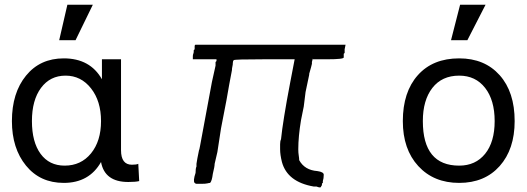

<svg xmlns="http://www.w3.org/2000/svg" viewBox="-20 -782 2263 825"><path d="M257.8 -70.3Q328.1 -70.3 371.1 -123Q414.1 -175.8 414.1 -261.7Q414.1 -347.7 371.1 -402.3Q328.1 -457 261.7 -457Q195.3 -457 156.2 -404.3Q117.2 -351.6 117.2 -261.7Q117.2 -171.9 154.3 -121.1Q191.4 -70.3 257.8 -70.3ZM253.9 3.9Q152.3 3.9 91.8 -70.3Q31.2 -144.5 31.2 -261.7Q31.2 -382.8 91.8 -457Q152.3 -531.2 253.9 -531.2Q367.2 -531.2 418 -441.4V-527.3H500V-136.7Q500 -74.2 546.9 -74.2Q566.4 -74.2 574.2 -78.1L578.1 -3.9Q562.5 0 531.2 0Q429.7 0 414.1 -85.9Q363.3 3.9 253.9 3.9ZM269.5 -761.7H378.9L304.7 -609.4H234.4Z M1464.8 -589.8 1460.9 -570.3V-554.7L1457 -550.8V-543V-539.1V-535.2Q1457 -527.3 1386.7 -527.3H1324.2V-531.2L1320.3 -515.6V-511.7V-507.8L1316.4 -492.2L1308.6 -464.8V-460.9L1293 -386.7L1289.1 -355.5L1285.2 -324.2L1273.4 -265.6Q1261.7 -195.3 1261.7 -140.6Q1261.7 -125 1263.7 -113.3Q1265.6 -101.6 1265.6 -93.8Q1289.1 -50.8 1343.8 -46.9Q1371.1 -43 1371.1 -31.2Q1371.1 -15.6 1367.2 -3.9V3.9Q1363.3 3.9 1363.3 11.7Q1363.3 15.6 1359.4 19.5Q1359.4 27.3 1339.8 19.5H1328.1Q1214.8 0 1191.4 -85.9Q1183.6 -117.2 1183.6 -140.6Q1183.6 -148.4 1183.6 -162.1Q1183.6 -175.8 1187.5 -183.6Q1191.4 -222.7 1201.2 -283.2Q1210.9 -343.8 1226.6 -425.8L1246.1 -527.3H1250H1117.2Q984.4 -527.3 984.4 -523.4Q980.5 -519.5 980.5 -511.7Q980.5 -503.9 978.5 -496.1Q976.6 -488.3 976.6 -480.5L964.8 -418L953.1 -351.6L929.7 -230.5L914.1 -128.9L902.3 -78.1Q902.3 -66.4 894.5 -35.2Q890.6 -3.9 882.8 3.9Q878.9 3.9 871.1 5.9Q863.3 7.8 847.7 7.8H824.2Q820.3 7.8 816.4 3.9Q808.6 -3.9 820.3 -39.1Q820.3 -58.6 824.2 -66.4V-70.3V-74.2V-78.1L828.1 -101.6L835.9 -140.6V-136.7L839.8 -156.2L890.6 -429.7L906.2 -500V-515.6L910.2 -519.5V-527.3H808.6V-539.1Q808.6 -546.9 810.5 -550.8Q812.5 -554.7 812.5 -562.5V-566.4Q816.4 -570.3 816.4 -570.3V-578.1V-582Q816.4 -589.8 820.3 -589.8H1140.6Z M1953.1 3.9Q1843.8 3.9 1777.3 -68.4Q1710.9 -140.6 1710.9 -261.7Q1710.9 -386.7 1775.4 -459Q1839.8 -531.2 1953.1 -531.2Q2062.5 -531.2 2127 -459Q2191.4 -386.7 2191.4 -261.7Q2191.4 -140.6 2127 -68.4Q2062.5 3.9 1953.1 3.9ZM1953.1 -70.3Q2023.4 -70.3 2064.5 -121.1Q2105.5 -171.9 2105.5 -261.7Q2105.5 -351.6 2064.5 -404.3Q2023.4 -457 1953.1 -457Q1878.9 -457 1837.9 -404.3Q1796.9 -351.6 1796.9 -261.7Q1796.9 -70.3 1953.1 -70.3ZM1957 -761.7H2066.4L1988.3 -609.4H1918Z"/></svg>

Font: 和音 by 宁静之雨，公众号njzyshare
Style: Regular
Weight: 400
Designer: Steve Matteson
Foundry: Ascender Corporation
Version: Version 6.00;June 8, 2018;FontCreator 11.0.0.2388 32-bit